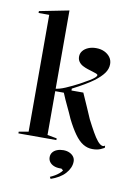

<svg xmlns="http://www.w3.org/2000/svg" viewBox="-103 -811 780 1101"><g transform="rotate(10 287.0 -260.0)"><path d="M210 -20 265 -10V0H44V-10L100 -20V-700H38V-711L210 -745ZM200 -275V-288Q229 -290 266 -306Q303 -322 341 -342Q372 -359 392 -371Q412 -383 422 -392Q432 -401 432 -407Q432 -412 423 -415.5Q414 -419 400.5 -423Q387 -427 371.5 -432Q356 -437 342 -444.5Q328 -452 319 -464.5Q310 -477 310 -494Q310 -513 321.5 -527.5Q333 -542 353 -550.5Q373 -559 399 -559Q426 -559 447 -549Q468 -539 480.5 -522Q493 -505 493 -482Q493 -454 475 -429Q457 -404 421 -377Q402 -363 372 -345Q342 -327 301 -306V-295H370Q391 -249 406 -213.5Q421 -178 433 -151Q454 -110 470.5 -81Q487 -52 501 -35Q515 -18 527 -14Q533 -12 537 -13Q541 -14 546 -17V-4Q535 2 524.5 6.5Q514 11 502.5 13Q491 15 477 15Q448 15 422.5 -0.5Q397 -16 373 -49.5Q349 -83 324 -133Q309 -168 292.5 -202Q276 -236 260 -275ZM271 225 265 214Q279 208 292 200.5Q305 193 316 183.5Q327 174 333 165L322 156H313Q293 156 277.5 149.5Q262 143 253 131Q244 119 244 103Q244 87 253 75Q262 63 278.5 56.5Q295 50 315 50Q335 50 350.5 57Q366 64 375 76Q384 88 384 104Q384 123 376 141Q368 159 353.5 175Q339 191 318 203.5Q297 216 271 225Z"/></g></svg>

Font: Kalnia
Style: Regular
Weight: 400
Designer: Frida Medrano
Foundry: Frida Medrano
Version: Version 1.105